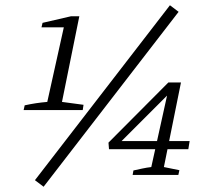

<svg xmlns="http://www.w3.org/2000/svg" viewBox="-20 -666 801 731"><path d="M70 -247 74 -265Q97 -270 117 -273Q137 -276 160 -278L223 -562H138L142 -579L250 -604H282L216 -278L298 -267L295 -247ZM146 45 113 20 627 -646 660 -621ZM485 0 488 -17Q506 -21 522.5 -24.5Q539 -28 556 -30L620 -320L630 -316L426 -112L421 -129H702L697 -98H395L393 -123L621 -352H669L604 -30L663 -18L659 0Z"/></svg>

Font: Piazzolla 8pt ExtraLight
Style: Italic
Weight: 250
Italic angle: -11.3°
Designer: Juan Pablo del Peral
Foundry: Huerta Tipografica
Version: Version 2.001